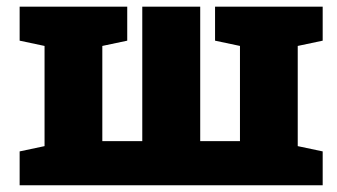

<svg xmlns="http://www.w3.org/2000/svg" viewBox="-20 -548 998 568"><path d="M38.1 0V-100.1L111.8 -115.7V-412.1L38.1 -427.7V-528.3H356.4V-427.7L282.7 -412.1V-130.4H400.9V-528.3H572.3V-130.4H689.9V-412.1L616.2 -427.7V-528.3H934.6V-427.7L860.8 -412.1V-115.7L934.6 -100.1V0Z"/></svg>

Font: Roboto Slab Black
Style: Regular
Weight: 900
Designer: Google
Version: Version 2.000; ttfautohint (v1.8.1.43-b0c9)